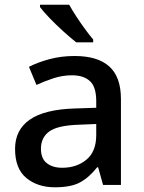

<svg xmlns="http://www.w3.org/2000/svg" viewBox="-20 -786 612 816"><path d="M297 -548Q395 -548 444.5 -503.5Q494 -459 494 -365V0H418L397 -75H393Q358 -31 319.5 -10.5Q281 10 213 10Q140 10 92 -29.5Q44 -69 44 -153Q44 -234 106.5 -277.5Q169 -321 298 -325L389 -328V-356Q389 -417 362 -441.5Q335 -466 286 -466Q246 -466 207.5 -453.5Q169 -441 135 -425L103 -502Q140 -521 190 -534.5Q240 -548 297 -548ZM316 -256Q224 -253 189 -227Q154 -201 154 -154Q154 -112 179 -92.5Q204 -73 244 -73Q306 -73 347.5 -107.5Q389 -142 389 -212V-259ZM274 -766Q286 -744 304 -716.5Q322 -689 341 -663Q360 -637 376 -618V-606H304Q281 -624 250 -652Q219 -680 191.5 -708.5Q164 -737 150 -756V-766Z"/></svg>

Font: Noto Sans Lao Looped Medium
Style: Regular
Weight: 500
Designer: Mark Frömberg, Ben Mitchell
Foundry: The Fontpad Ltd
Version: Version 1.002; ttfautohint (v1.8.4.7-5d5b)